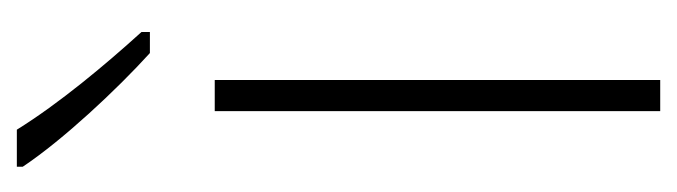

<svg xmlns="http://www.w3.org/2000/svg" viewBox="-308 -496 804 228"><g transform="rotate(-90 94.0 -382.0)"><path d="M54 -764H10V-757C42 -709 102 -645 145 -606H170V-616C131 -659 85 -714 54 -764ZM113 0V-529H76V0Z"/></g></svg>

Font: Noto Sans Ethiopic Condensed ExtraLight
Style: Regular
Weight: 200
Width: 3
Designer: Monotype Design Team
Foundry: Monotype Imaging Inc.
Version: Version 2.102